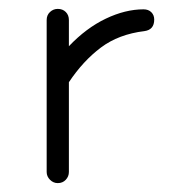

<svg xmlns="http://www.w3.org/2000/svg" viewBox="-20 -412 386 432"><path d="M110 0Q100 0 92.5 -7.5Q85 -15 85 -25V-367Q85 -378 92.5 -385Q100 -392 110 -392Q121 -392 128 -385Q135 -378 135 -367V-308Q174 -349 218 -370Q262 -391 303 -391Q314 -391 320.5 -384.5Q327 -378 327 -368Q327 -345 305 -342Q247 -335 207 -305Q167 -275 135 -227V-25Q135 -15 128 -7.5Q121 0 110 0Z"/></svg>

Font: Hubballi
Style: Regular
Weight: 400
Designer: Erin McLaughlin
Version: Version 1.000; ttfautohint (v1.8.3)